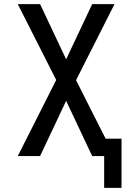

<svg xmlns="http://www.w3.org/2000/svg" viewBox="-20 -755 640 929"><path d="M484 154V0H426L300 -267L174 0H66L252 -368L66 -735H174L300 -468L426 -735H534L348 -367L491 -84H568V154Z"/></svg>

Font: Iosevka Medium Extended
Style: Regular
Weight: 500
Width: 7
Monospace: yes
Designer: Belleve Invis
Foundry: Belleve Invis
Version: Version 32.5.0; ttfautohint (v1.8.4)